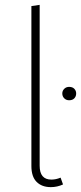

<svg xmlns="http://www.w3.org/2000/svg" viewBox="-20 -759 333 789"><path d="M189 10Q152 10 130.5 -11.5Q109 -33 109 -77V-734L143 -739V-78Q143 -21 191 -21Q210 -21 229 -29L239 -1Q215 10 189 10ZM264 -402Q278 -402 285.5 -394Q293 -386 293 -375Q293 -363 285.5 -355Q278 -347 264 -347Q252 -347 244 -355Q236 -363 236 -375Q236 -386 244 -394Q252 -402 264 -402Z"/></svg>

Font: Fira Sans UltraLight
Style: Regular
Weight: 200
Designer: Carrois Corporate & Edenspiekermann AG
Foundry: Carrois Corporate GbR & Edenspiekermann AG
Version: Version 4.106;PS 004.106;hotconv 1.0.70;makeotf.lib2.5.58329